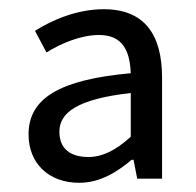

<svg xmlns="http://www.w3.org/2000/svg" viewBox="-20 -829 426 417"><path d="M152 -432C198 -432 235 -456 266 -482H270L278 -441H332V-660C332 -754 294 -809 205 -809C147 -809 92 -785 56 -762L81 -715C111 -734 155 -753 195 -753C247 -753 262 -718 264 -670C110 -656 42 -616 42 -537C42 -474 86 -432 152 -432ZM172 -488C134 -488 109 -505 109 -543C109 -585 149 -614 264 -627V-532C231 -502 202 -488 172 -488Z"/></svg>

Font: Noto Sans Mono CJK HK
Style: Regular
Weight: 400
Designer: Ryoko NISHIZUKA 西塚涼子 (kana, bopomofo & ideographs); Paul D. Hunt (Latin, Greek & Cyrillic); Sandoll Communications 산돌커뮤니
Foundry: Adobe
Version: Version 2.004;hotconv 1.0.118;makeotfexe 2.5.65603